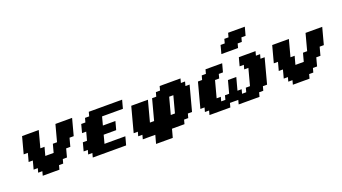

<svg xmlns="http://www.w3.org/2000/svg" viewBox="-77 -1790 4822 2705"><g transform="rotate(-20 2333.5 -437.5)"><path d="M250 0H500L516.6 -62.5H579.1L596.2 -125H658.7Q664.1 -145.5 675 -187.3Q686 -229 691.9 -250H754.4Q759.8 -270.5 771 -312.3Q782.2 -354 788.1 -375H850.6Q861.8 -416.5 884 -500Q906.2 -583.5 917.5 -625H667.5Q656.2 -583.5 634 -500Q611.8 -416.5 600.6 -375H538.1Q532.2 -354 521 -312.3Q509.8 -270.5 504.4 -250H379.4Q384.8 -270.5 396 -312.3Q407.2 -354 413.1 -375H350.6Q361.8 -416.5 384 -500Q406.2 -583.5 417.5 -625H167.5Q156.2 -583.5 134 -500Q111.8 -416.5 100.6 -375H163.1Q157.7 -354 146.5 -312.3Q135.3 -270.5 129.4 -250H191.9Q186.5 -229 175.5 -187.3Q164.6 -145.5 158.7 -125H221.2L204.1 -62.5H266.6Z M1000 0H1500Q1505.9 -21 1517.1 -62.5Q1528.3 -104 1533.7 -125H1221.2Q1227.1 -145.5 1238 -187.3Q1249 -229 1254.4 -250H1441.9Q1447.8 -270.5 1459 -312.3Q1470.2 -354 1475.6 -375H1288.1Q1293.5 -395.5 1304.7 -437.3Q1315.9 -479 1321.3 -500H1633.8Q1639.2 -520.5 1650.4 -562.3Q1661.6 -604 1667.5 -625H1167.5L1150.9 -562.5H1088.4L1071.3 -500H1008.8Q1003.4 -479 992.2 -437.5Q981 -396 975.6 -375H1038.1Q1032.7 -354 1021.5 -312.3Q1010.3 -270.5 1004.4 -250H941.9Q936.5 -229 925.3 -187.3Q914.1 -145.5 908.7 -125H971.2L954.1 -62.5H1016.6Z M1903.8 125H2153.8Q2159.7 104 2170.9 62.5Q2182.1 21 2187.5 0H2375L2391.6 -62.5H2454.1L2471.2 -125H2533.7Q2550.3 -187.5 2583.7 -312.5Q2617.2 -437.5 2633.8 -500H2571.3L2588.4 -562.5H2525.9L2542.5 -625H2230L2213.4 -562.5H2150.9L2133.8 -500H2071.3L1987.8 -187.5H1925.3L2008.8 -500H1758.8Q1742.2 -437.5 1708.7 -312.5Q1675.3 -187.5 1658.7 -125H1721.2L1704.1 -62.5H1766.6L1750 0H1937.5Q1931.6 21 1920.4 62.5Q1909.2 104 1903.8 125ZM2300.3 -187.5H2237.8Q2249 -229 2271.2 -312.5Q2293.5 -396 2304.7 -437.5H2367.2Q2356 -396 2333.7 -312.5Q2311.5 -229 2300.3 -187.5Z M3187.5 0H3500L3516.6 -62.5H3579.1L3596.2 -125H3658.7Q3675.3 -187.5 3708.7 -312.5Q3742.2 -437.5 3758.8 -500H3696.3L3713.4 -562.5H3650.9L3667.5 -625H3417.5Q3411.6 -604 3400.4 -562.3Q3389.2 -520.5 3383.8 -500H3446.3L3429.7 -437.5H3492.2Q3481 -396 3458.7 -312.5Q3436.5 -229 3425.3 -187.5H3362.8L3346.2 -125H3283.7L3300.3 -187.5H3237.8L3288.1 -375H3163.1L3112.8 -187.5H3050.3L3033.7 -125H2971.2L2987.8 -187.5H2925.3Q2936.5 -229 2958.7 -312.3Q2981 -395.5 2992.2 -437.5H3054.7L3071.3 -500H3133.8Q3139.2 -520.5 3150.6 -562.3Q3162.1 -604 3167.5 -625H2917.5L2900.9 -562.5H2838.4L2821.3 -500H2758.8Q2742.2 -437.5 2708.7 -312.5Q2675.3 -187.5 2658.7 -125H2721.2L2704.1 -62.5H2766.6L2750 0H3062.5L3079.1 -62.5H3204.1ZM3201.2 -750H3451.2L3467.8 -812.5H3530.3L3546.9 -875H3609.4Q3615.2 -896 3626.5 -937.5Q3637.7 -979 3643.1 -1000H3393.1L3376 -937.5H3313.5L3296.9 -875H3234.4Q3229 -854 3218 -812.5Q3207 -771 3201.2 -750Z M4000 0H4250L4266.6 -62.5H4329.1L4346.2 -125H4408.7Q4414.1 -145.5 4425 -187.3Q4436 -229 4441.9 -250H4504.4Q4509.8 -270.5 4521 -312.3Q4532.2 -354 4538.1 -375H4600.6Q4611.8 -416.5 4634 -500Q4656.2 -583.5 4667.5 -625H4417.5Q4406.2 -583.5 4384 -500Q4361.8 -416.5 4350.6 -375H4288.1Q4282.2 -354 4271 -312.3Q4259.8 -270.5 4254.4 -250H4129.4Q4134.8 -270.5 4146 -312.3Q4157.2 -354 4163.1 -375H4100.6Q4111.8 -416.5 4134 -500Q4156.2 -583.5 4167.5 -625H3917.5Q3906.2 -583.5 3884 -500Q3861.8 -416.5 3850.6 -375H3913.1Q3907.7 -354 3896.5 -312.3Q3885.3 -270.5 3879.4 -250H3941.9Q3936.5 -229 3925.5 -187.3Q3914.6 -145.5 3908.7 -125H3971.2L3954.1 -62.5H4016.6Z"/></g></svg>

Font: Faithful 32x
Style: BoldOblique
Weight: 400
Foundry: Faithful Resource Pack
Version: Version 1.0; January 27, 2023